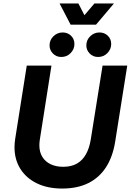

<svg xmlns="http://www.w3.org/2000/svg" viewBox="-20 -1080 757 1112"><path d="M340 12Q256 12 194 -18Q132 -48 98 -102Q64 -156 64 -227Q64 -239 65 -251Q66 -263 68 -276L135 -700H278L210 -267Q209 -260 208.5 -252.5Q208 -245 208 -238Q208 -199 225.5 -171Q243 -143 274 -128.5Q305 -114 346 -114Q393 -114 425.5 -132.5Q458 -151 478 -187Q498 -223 506 -274L574 -700H717L647 -259Q633 -172 594 -111.5Q555 -51 491.5 -19.5Q428 12 340 12ZM548 -750Q519 -750 499.5 -770Q480 -790 480 -817Q480 -848 502.5 -870Q525 -892 556 -892Q585 -892 604.5 -873Q624 -854 624 -825Q624 -795 602 -772.5Q580 -750 548 -750ZM335 -750Q306 -750 286.5 -770Q267 -790 267 -817Q267 -848 289.5 -870Q312 -892 343 -892Q372 -892 391.5 -873Q411 -854 411 -825Q411 -795 389 -772.5Q367 -750 335 -750ZM389 -937 325 -1060H434L469 -992L527 -1060H640L536 -937Z"/></svg>

Font: MuseoModerno SemiBold
Style: Italic
Weight: 600
Italic angle: -9°
Designer: Pablo Cosgaya, Héctor Gatti, Marcela Romero, and the Authors of The MuseoModerno Project.
Foundry: Omnibus-Type Team
Version: Version 1.003